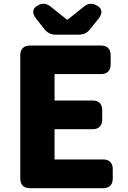

<svg xmlns="http://www.w3.org/2000/svg" viewBox="-20 -943 670 1003"><path d="M86 -655V-10C86 22 104 40 136 40H519C551 40 569 22 569 -10V-60C569 -92 551 -110 519 -110H265V-268H464C496 -268 514 -286 514 -318V-368C514 -400 496 -418 464 -418H265V-556H508C540 -556 558 -574 558 -606V-655C558 -687 540 -705 508 -705H136C104 -705 86 -687 86 -655ZM168 -847 211 -792C227 -771 246 -762 272 -762H391C417 -762 436 -771 452 -792L496 -847C517 -874 514 -898 488 -913C464 -928 441 -927 419 -909L334 -841H329L244 -909C222 -927 199 -928 175 -913L173 -912C149 -897 147 -873 168 -847Z"/></svg>

Font: コーポレート・ロゴ（ラウンド）ver3 Bold
Style: Regular
Weight: 700
Designer: [KANA_main] LOGOTYPE.JP [Source Han Sans] Ryoko NISHIZUKA 西塚涼子 (kana, bopomofo & ideographs); Paul D. Hunt (Latin, Greek
Version: Version 12.001;FEAKit 1.0